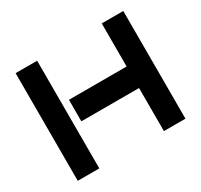

<svg xmlns="http://www.w3.org/2000/svg" viewBox="-146 -890 1132 1081"><g transform="rotate(-30 420.0 -350.0)"><path d="M770 -700H630V-420H255V-280H630V0H770ZM70 0H210V-700H70Z"/></g></svg>

Font: Abstante
Style: Regular
Weight: 500
Designer: Valerio Brotto (Silverblur_type)
Version: Version 1.000;Glyphs 3.1.2 (3151)